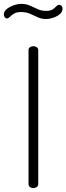

<svg xmlns="http://www.w3.org/2000/svg" viewBox="-67 -969 342 989"><path d="M105 0Q95 0 87.5 -5.5Q80 -11 80 -21V-711Q80 -721 87.5 -726Q95 -731 105 -731Q114 -731 122 -726Q130 -721 130 -711V-21Q130 -11 122 -5.5Q114 0 105 0ZM171 -871Q146 -871 126.5 -880.5Q107 -890 87 -898.5Q67 -907 40 -907Q19 -907 5.5 -899Q-8 -891 -16 -882.5Q-24 -874 -31 -874Q-35 -874 -39 -877Q-43 -880 -45 -885Q-47 -890 -47 -895Q-47 -907 -38.5 -916.5Q-30 -926 -15.5 -933.5Q-1 -941 14 -945Q29 -949 42 -949Q67 -949 86.5 -940.5Q106 -932 126 -922.5Q146 -913 171 -913Q194 -913 205 -921Q216 -929 223 -936.5Q230 -944 238 -944Q244 -944 247.5 -941Q251 -938 253 -934Q255 -930 255 -925Q255 -911 246.5 -901.5Q238 -892 224.5 -885Q211 -878 196.5 -874.5Q182 -871 171 -871Z"/></svg>

Font: Dosis ExtraLight Light
Style: Regular
Weight: 300
Version: Version 3.001; ttfautohint (v1.8.2)